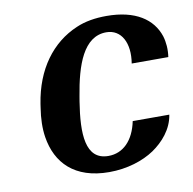

<svg xmlns="http://www.w3.org/2000/svg" viewBox="-67 -605 686 682"><g transform="rotate(-10 276.5 -264.0)"><path d="M73 -257C67 -220 66 -184 71 -152C86 -57 149 10 274 10C339 10 397 -9 437 -36C475 -62 511 -102 519 -154H387C373 -86 334 -47 281 -47C197 -47 195 -142 213 -255L216 -273C234 -384 267 -481 349 -481C403 -481 431 -429 419 -356H551C555 -383 553 -409 546 -432C525 -496 464 -538 360 -538C319 -538 282 -532 250 -518C158 -479 94 -393 75 -271Z"/></g></svg>

Font: Aerodynamic
Style: Obl
Weight: 500
Designer: Google
Version: Version 2.000980; 2014